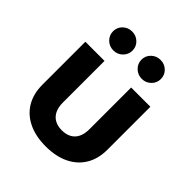

<svg xmlns="http://www.w3.org/2000/svg" viewBox="-209 -892 1034 1034"><g transform="rotate(45 308.0 -374.5)"><path d="M307.6 8.8Q231 8.8 175.5 -18.1Q120.1 -44.9 90.3 -94.7Q60.5 -144.5 60.5 -213.9V-541H206.5V-223.1Q206.5 -188 218.5 -163.6Q230.5 -139.2 253.2 -126.5Q275.9 -113.8 308.1 -113.8Q340.3 -113.8 363 -126.5Q385.7 -139.2 397.5 -163.6Q409.2 -188 409.2 -223.1V-541H555.7V-213.9Q555.7 -144.5 525.6 -94.7Q495.6 -44.9 440.2 -18.1Q384.8 8.8 307.6 8.8ZM416.5 -614.3Q385.7 -614.3 364 -635.5Q342.3 -656.7 342.3 -686.5Q342.3 -716.8 364 -737.5Q385.7 -758.3 416.5 -758.3Q447.3 -758.3 468.8 -737.5Q490.2 -716.8 490.2 -686.5Q490.2 -656.7 468.8 -635.5Q447.3 -614.3 416.5 -614.3ZM200.2 -614.3Q168.9 -614.3 147.5 -635.5Q126 -656.7 126 -686.5Q126 -716.8 147.5 -737.5Q168.9 -758.3 200.2 -758.3Q231 -758.3 252.4 -737.5Q273.9 -716.8 273.9 -686.5Q273.9 -656.7 252.4 -635.5Q231 -614.3 200.2 -614.3Z"/></g></svg>

Font: Inter 17pt
Style: Bold
Weight: 700
Version: Version 4.001;git-66647c0bb